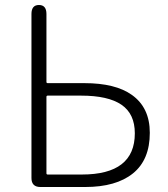

<svg xmlns="http://www.w3.org/2000/svg" viewBox="-20 -749 672 769"><path d="M142 0Q106 0 106 -36V-693Q106 -729 136 -729Q166 -729 166 -693V-421Q166 -416 171 -416H318Q442 -416 508 -369Q580 -318 580 -217Q580 -109 512.5 -54.5Q445 0 321 0ZM166 -55Q166 -50 171 -50H308Q520 -50 520 -215Q520 -293 466.5 -329.5Q413 -366 305 -366H171Q166 -366 166 -361Z"/></svg>

Font: Resource Han Rounded CN Light
Style: Regular
Weight: 300
Designer: Cyano Hao (round all glyphs); Ryoko NISHIZUKA 西塚涼子 (kana, bopomofo & ideographs); Paul D. Hunt (Latin, Greek & Cyrillic)
Foundry: Cyano Hao
Version: 0.990